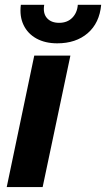

<svg xmlns="http://www.w3.org/2000/svg" viewBox="-20 -763 433 783"><path d="M7.4 0 119.7 -536.3H267.1L153.9 0ZM213.3 -586.3Q164.3 -586.3 128.6 -605.9Q93 -625.6 76.1 -661Q59.1 -696.4 65 -743.4H160.3Q154.4 -708.6 171.6 -689.2Q188.7 -669.9 221 -669.9Q254.4 -669.9 274.6 -690.4Q294.9 -710.9 297.3 -743.4H392.6Q385.7 -669 337.6 -627.6Q289.6 -586.3 213.3 -586.3Z"/></svg>

Font: Mona Sans ExtraLight
Style: Italic
Weight: 200
Italic angle: -11.6951°
Designer: Deni Anggara
Foundry: GitHub
Version: Version 2.000